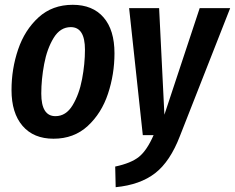

<svg xmlns="http://www.w3.org/2000/svg" viewBox="-20 -563 979 800"><path d="M28 -188Q28 -276 55.5 -357Q83 -438 140.5 -490.5Q198 -543 283 -543Q366 -543 411.5 -490.5Q457 -438 457 -341Q457 -254 430 -172.5Q403 -91 345.5 -38Q288 15 203 15Q120 15 74 -38.5Q28 -92 28 -188ZM334 -356Q334 -450 275 -450Q231 -450 203.5 -405Q176 -360 164 -296Q152 -232 152 -173Q152 -79 211 -79Q255 -79 282.5 -124.5Q310 -170 322 -233.5Q334 -297 334 -356ZM730 3Q689 110 626.5 158.5Q564 207 462 217L460 131Q526 117 559 90.5Q592 64 620 0H575L518 -529H643L665 -85L812 -529H939Z"/></svg>

Font: Fira Sans Extra Condensed Medium
Style: Italic
Weight: 500
Width: 3
Italic angle: -8°
Designer: Carrois Corporate & Edenspiekermann AG
Foundry: Carrois Corporate GbR & Edenspiekermann AG
Version: Version 4.203